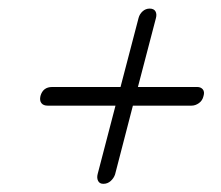

<svg xmlns="http://www.w3.org/2000/svg" viewBox="-20 -570 528 458"><path d="M226.5 -131.5Q217.5 -131.5 214 -138.5Q210.5 -145.5 213 -155L255.5 -318H93.5Q83.5 -318 78.8 -324Q74 -330 76.5 -341Q82.5 -362.5 104.5 -362.5H267.5L310.5 -527Q313 -536.5 320.2 -543Q327.5 -549.5 337 -549.5Q347 -549.5 350.8 -543Q354.5 -536.5 352 -527L309 -362.5H450.5Q459 -362.5 463.8 -356.8Q468.5 -351 465.5 -341Q463 -330 454.5 -324Q446 -318 437 -318H297L254.5 -154Q251.5 -145 244 -138.2Q236.5 -131.5 226.5 -131.5Z"/></svg>

Font: Fraunces 144pt S100 Light
Style: Italic
Weight: 300
Italic angle: -16°
Version: Version 1.000; ttfautohint (v1.8.3)